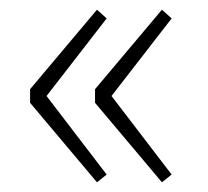

<svg xmlns="http://www.w3.org/2000/svg" viewBox="-20 -450 428 396"><path d="M180 -74 42 -238V-266L180 -430L200 -412L76 -252L200 -90ZM314 -74 176 -238V-266L314 -430L334 -412L210 -252L334 -90Z"/></svg>

Font: Assistant ExtraLight ExtraLight
Style: Regular
Weight: 250
Version: Version 3.000